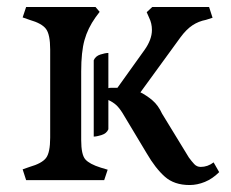

<svg xmlns="http://www.w3.org/2000/svg" viewBox="-20 -517 664 551"><path d="M249 -125V-344Q254 -356 268 -360.5Q282 -365 291 -365V-264Q294 -265 298 -265H317L395 -374Q405 -388 410.5 -402.5Q416 -417 416 -431Q416 -450 408 -466L401 -482L417 -497H580L590 -466L571 -460Q550 -456 532.5 -444.5Q515 -433 498 -410L383 -252Q401 -243 417.5 -229Q434 -215 445 -191L522 -65Q530 -54 537.5 -46Q545 -38 556 -38Q576 -38 593 -51L609 -23Q590 -4 568 5Q546 14 524 14Q480 14 453 -10Q426 -34 401 -77L332 -192Q322 -208 313 -216Q304 -224 291 -230V-146Q286 -134 271.5 -129.5Q257 -125 249 -125ZM55 0 45 -31 65 -38Q100 -48 112 -63.5Q124 -79 124 -122V-375Q124 -418 112 -434Q100 -450 65 -460L45 -467L55 -497H254L266 -483L254 -467Q232 -436 222.5 -402Q213 -368 213 -312V-115Q213 -73 225 -59.5Q237 -46 269 -36L289 -30L279 0Z"/></svg>

Font: Gabriela
Style: Regular
Weight: 400
Designer: Eduardo Rodriguez Tunni
Foundry: Eduardo Rodriguez Tunni
Version: Version 2.001;gftools[0.9.26]